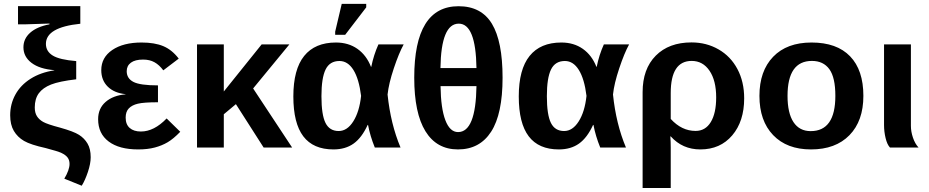

<svg xmlns="http://www.w3.org/2000/svg" viewBox="-20 -756 4762 984"><path d="M158.2 -205.1Q158.2 -178.2 169.2 -160.6Q180.2 -143.1 201.4 -131.1Q222.7 -119.1 287.1 -102.1Q357.4 -82.5 385 -64.9Q412.6 -47.4 428.7 -20Q444.8 7.3 444.8 49.8Q444.8 82.5 430.4 125.5Q416 168.5 398.9 195.8L309.6 159.7Q336.4 114.7 336.4 84Q336.4 64.5 326.4 51.3Q316.4 38.1 295.7 28.3Q274.9 18.6 214.4 2.9Q136.7 -14.2 103.3 -33.7Q69.8 -53.2 51 -85Q32.2 -116.7 32.2 -165.5Q32.2 -223.1 59.1 -271.7Q85.9 -320.3 137 -352.5Q188 -384.8 258.3 -395.5V-396.5Q183.1 -402.3 141.6 -433.8Q100.1 -465.3 100.1 -513.7Q100.1 -557.6 134.8 -588.4Q169.4 -619.1 233.4 -631.3V-635.3L109.4 -631.3H72.3V-724.6H391.6V-634.3Q215.3 -616.2 215.3 -531.2Q215.3 -492.7 250.5 -471.2Q285.6 -449.7 370.6 -442.9V-349.6Q283.7 -339.4 241.7 -322.8Q199.7 -306.2 179 -278.1Q158.2 -250 158.2 -205.1Z M702.1 -82Q769.5 -82 834 -148.9L903.8 -80.6Q868.2 -43.9 839.1 -26.9Q810.1 -9.8 773.4 0Q736.8 9.8 688 9.8Q590.8 9.8 536.9 -30.8Q482.9 -71.3 482.9 -145Q482.9 -200.2 521.2 -233.6Q559.6 -267.1 623.5 -272.5V-273.4Q565.4 -279.3 532.2 -312Q499 -344.7 499 -396.5Q499 -461.4 555.4 -499.8Q611.8 -538.1 705.6 -538.1Q772.5 -538.1 816.9 -519.5Q861.3 -501 896 -455.6L816.9 -395.5Q796.4 -423.3 771.7 -437Q747.1 -450.7 713.4 -450.7Q672.4 -450.7 650.9 -434.8Q629.4 -418.9 629.4 -391.1Q629.4 -354 663.8 -336.2Q698.2 -318.4 789.6 -318.4V-231.9Q717.3 -231.9 686.8 -224.6Q656.2 -217.3 640.1 -200.4Q624 -183.6 624 -153.3Q624 -118.2 644.8 -100.1Q665.5 -82 702.1 -82Z M1331.1 0 1189 -222.2 1127 -170.4V0H989.7V-528.3H1127V-287.1L1320.8 -528.3H1462.9L1277.3 -302.7L1477.1 0Z M1864.3 -115.7Q1834 -49.8 1792 -20Q1750 9.8 1689 9.8Q1585.4 9.8 1534.4 -57.4Q1483.4 -124.5 1483.4 -261.7Q1483.4 -400.4 1538.8 -469.2Q1594.2 -538.1 1701.7 -538.1Q1765.6 -538.1 1811.8 -505.6Q1857.9 -473.1 1881.3 -413.6H1882.8Q1895 -474.1 1919.4 -528.3H2048.8Q2024.4 -483.9 1998.3 -405.8Q1972.2 -327.6 1966.3 -271.5Q1981.9 -120.6 2032.7 0H1900.9Q1877 -58.6 1866.2 -115.7ZM1627.4 -263.2Q1627.4 -167.5 1648.2 -126Q1668.9 -84.5 1715.8 -84.5Q1759.3 -84.5 1790.5 -133.8Q1821.8 -183.1 1830.6 -264.6Q1819.8 -351.6 1791.3 -397.5Q1762.7 -443.4 1719.7 -443.4Q1669.9 -443.4 1648.7 -399.9Q1627.4 -356.4 1627.4 -263.2ZM1697.8 -577.6V-593.8L1731.4 -736.3H1856.9V-718.3L1749 -577.6Z M2555.7 -357.9Q2555.7 -171.9 2497.1 -81.1Q2438.5 9.8 2327.1 9.8Q2217.8 9.8 2160.4 -83.3Q2103 -176.3 2103 -357.9Q2103 -724.1 2330.1 -724.1Q2446.8 -724.1 2501.2 -634Q2555.7 -543.9 2555.7 -357.9ZM2327.6 -79.1Q2418.5 -79.1 2421.9 -314.5H2237.8Q2239.3 -200.7 2262.5 -139.9Q2285.6 -79.1 2327.6 -79.1ZM2331.1 -634.8Q2240.7 -634.8 2237.3 -407.2H2421.9Q2418.5 -634.8 2331.1 -634.8Z M3019.5 -115.7Q2989.3 -49.8 2947.3 -20Q2905.3 9.8 2844.2 9.8Q2740.7 9.8 2689.7 -57.4Q2638.7 -124.5 2638.7 -261.7Q2638.7 -400.4 2694.1 -469.2Q2749.5 -538.1 2856.9 -538.1Q2920.9 -538.1 2967 -505.6Q3013.2 -473.1 3036.6 -413.6H3038.1Q3050.3 -474.1 3074.7 -528.3H3204.1Q3179.7 -483.9 3153.6 -405.8Q3127.4 -327.6 3121.6 -271.5Q3137.2 -120.6 3188 0H3056.2Q3032.2 -58.6 3021.5 -115.7ZM2782.7 -263.2Q2782.7 -167.5 2803.5 -126Q2824.2 -84.5 2871.1 -84.5Q2914.6 -84.5 2945.8 -133.8Q2977.1 -183.1 2985.8 -264.6Q2975.1 -351.6 2946.5 -397.5Q2918 -443.4 2875 -443.4Q2825.2 -443.4 2804 -399.9Q2782.7 -356.4 2782.7 -263.2Z M3793.9 -252Q3793.9 -134.3 3732.7 -62.3Q3671.4 9.8 3569.3 9.8Q3477.5 9.8 3417.5 -57.1H3415.5Q3417.5 -27.8 3417.5 0V207.5H3273.4V-283.7Q3273.4 -402.8 3340.8 -470.7Q3408.2 -538.6 3523.9 -538.6Q3600.6 -538.6 3662.6 -502.9Q3724.6 -467.3 3759.3 -402.1Q3793.9 -336.9 3793.9 -252ZM3650.4 -256.8Q3650.4 -343.3 3616.2 -393.6Q3582 -443.8 3524.9 -443.8Q3417.5 -443.8 3417.5 -279.3V-146.5Q3473.6 -85 3544.9 -85Q3595.2 -85 3622.8 -130.4Q3650.4 -175.8 3650.4 -256.8Z M4404.8 -264.6Q4404.8 -136.2 4333.5 -63.2Q4262.2 9.8 4136.2 9.8Q4012.7 9.8 3942.4 -63.5Q3872.1 -136.7 3872.1 -264.6Q3872.1 -392.1 3942.4 -465.1Q4012.7 -538.1 4139.2 -538.1Q4268.6 -538.1 4336.7 -467.5Q4404.8 -397 4404.8 -264.6ZM4261.2 -264.6Q4261.2 -358.9 4230.5 -401.4Q4199.7 -443.8 4141.1 -443.8Q4016.1 -443.8 4016.1 -264.6Q4016.1 -176.3 4046.6 -130.1Q4077.1 -84 4134.8 -84Q4261.2 -84 4261.2 -264.6Z M4541 0Q4526.4 -15.6 4518.6 -48.6Q4510.7 -81.5 4510.7 -115.2V-528.3H4648.4V-110.8Q4648.4 -81.5 4658.9 -50.5Q4669.4 -19.5 4687.5 0Z"/></svg>

Font: Arial
Style: Bold
Weight: 700
Designer: Steve Matteson
Foundry: Ascender Corporation
Version: Version 2.00.3